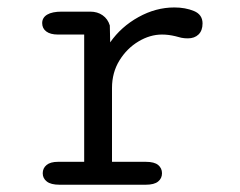

<svg xmlns="http://www.w3.org/2000/svg" viewBox="-20 -508 659 528"><path d="M288 -63H381Q404.5 -63 415 -54.2Q425.5 -45.5 425.5 -31.5Q425.5 -17.5 414.8 -8.8Q404 0 381 0H143.5Q120 0 108.8 -8.8Q97.5 -17.5 97.5 -31.5Q97.5 -45.5 108 -54.2Q118.5 -63 139.5 -63H211.5V-413H139.5Q118.5 -413 107.2 -421.5Q96 -430 96 -444.5Q96 -459.5 109.8 -467.8Q123.5 -476 150 -476H228Q248 -476 262.2 -466Q276.5 -456 282 -438L283 -391.5Q313 -434.5 360.8 -461Q408.5 -487.5 459.5 -487.5Q489.5 -487.5 513.2 -477.8Q537 -468 537 -443.5Q537 -424 526 -413.2Q515 -402.5 496.5 -402.5Q486.5 -402.5 478.5 -404.2Q470.5 -406 462 -408.5Q453.5 -410.5 444.2 -411.8Q435 -413 425.5 -413Q392.5 -413 360.8 -394Q329 -375 308.5 -341.8Q288 -308.5 288 -266Z"/></svg>

Font: Sono Monospace
Style: Regular
Weight: 400
Designer: Tyler Finck
Foundry: Tyler Finck
Version: Version 2.112